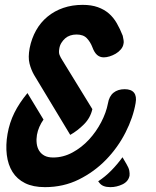

<svg xmlns="http://www.w3.org/2000/svg" viewBox="-20 -760 640 790"><path d="M484 -113 501 -84Q510 -69 512 -57.5Q514 -46 513 -37Q508 -13 484 -1.5Q460 10 434 10Q418 10 406.5 5.5Q395 1 388 -9L384 -14Q413 -33 438 -58.5Q463 -84 484 -113ZM269 -205 120 -452Q108 -473 101.5 -498.5Q95 -524 102 -562Q110 -602 128.5 -635Q147 -668 175.5 -691.5Q204 -715 240.5 -727.5Q277 -740 320 -740Q356 -740 382.5 -730.5Q409 -721 428 -704.5Q447 -688 460.5 -664.5Q474 -641 485 -613Q487 -603 488.5 -594.5Q490 -586 488 -579Q486 -567 477 -556.5Q468 -546 456 -539Q444 -532 431 -528Q418 -524 407 -524Q391 -524 379.5 -534Q368 -544 360 -566Q352 -587 337.5 -602.5Q323 -618 295 -618Q281 -618 269 -614Q257 -610 248 -602Q239 -594 232.5 -583.5Q226 -573 224 -560Q221 -544 225 -534Q229 -524 236 -513L360 -311Q352 -275 325.5 -248.5Q299 -222 269 -205ZM159 -268Q149 -254 142 -238Q135 -222 132 -205Q129 -187 131 -170Q133 -153 141 -140Q149 -127 163 -119.5Q177 -112 199 -112Q240 -112 278 -132.5Q316 -153 346 -185.5Q376 -218 396.5 -257.5Q417 -297 424 -334Q429 -364 447 -378.5Q465 -393 493 -393Q520 -393 531.5 -378.5Q543 -364 538 -336Q528 -277 496.5 -215Q465 -153 416.5 -103Q368 -53 304.5 -21.5Q241 10 165 10Q116 10 83 -6.5Q50 -23 31.5 -52.5Q13 -82 8 -122.5Q3 -163 11 -209Q19 -255 39 -295.5Q59 -336 93 -377Z"/></svg>

Font: Maple Mono
Style: Bold Italic
Weight: 700
Italic angle: -10°
Monospace: yes
Designer: subframe7536
Version: Version 7.000